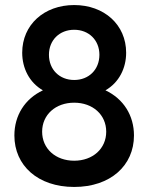

<svg xmlns="http://www.w3.org/2000/svg" viewBox="-20 -731 588 761"><path d="M274 10C418 10 511 -75 511 -194C511 -273 470 -339 398 -373C452 -404 480 -461 480 -522C480 -633 393 -711 274 -711C155 -711 68 -633 68 -522C68 -461 96 -404 150 -373C78 -339 37 -273 37 -194C37 -75 130 10 274 10ZM147 -209C147 -276 200 -324 274 -324C348 -324 401 -276 401 -209C401 -142 348 -94 274 -94C200 -94 147 -142 147 -209ZM174 -514C174 -572 216 -613 274 -613C332 -613 374 -572 374 -514C374 -455 332 -414 274 -414C216 -414 174 -455 174 -514Z"/></svg>

Font: MV Cash Medium
Style: Regular
Weight: 500
Designer: Rodrigo Fuenzalida
Foundry: fragTYPE
Version: Version 1.100;Glyphs 3.1.2 (3151)